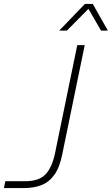

<svg xmlns="http://www.w3.org/2000/svg" viewBox="-45 -959 570 979"><path d="M-25 0 -18 -35H83Q154 -35 187 -70Q220 -105 235 -175L349 -729H387L272 -170Q259 -105 232 -67.5Q205 -30 166 -15Q127 0 76 0ZM257 -803 388 -939H428L505 -803H470L406 -914L296 -803Z"/></svg>

Font: Mona Sans ExtraLight
Style: Italic
Weight: 200
Italic angle: -11.6951°
Designer: Deni Anggara
Foundry: GitHub
Version: Version 2.000